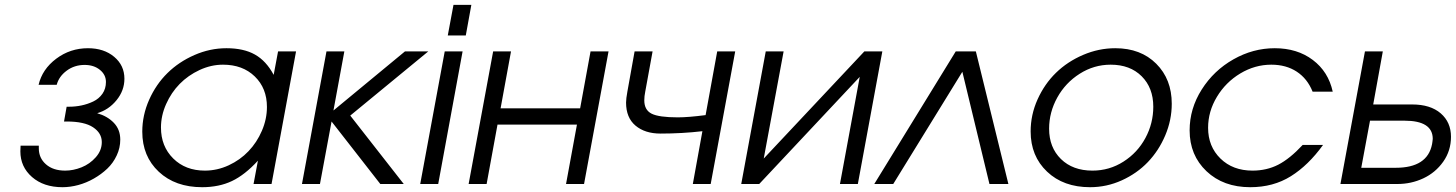

<svg xmlns="http://www.w3.org/2000/svg" viewBox="-20 -759 6005 792"><path d="M64.9 -158.2H140.1V-147Q140.1 -106.9 169.7 -81.1Q199.2 -55.2 249 -55.2Q282.2 -55.2 316.4 -68.8Q350.6 -82.5 375.2 -110.4Q399.9 -138.2 399.9 -172.9Q399.9 -210 364 -233.9Q328.1 -257.8 254.9 -257.8H244.1L254.9 -318.8H265.1Q291 -318.8 315.9 -324Q340.8 -329.1 364.5 -340.3Q388.2 -351.6 402.6 -372.3Q417 -393.1 417 -420.9Q417 -450.7 392.1 -470.9Q367.2 -491.2 329.1 -491.2Q287.1 -491.2 255.1 -467.5Q223.1 -443.8 213.9 -409.2H139.2Q154.3 -473.6 211.9 -516.8Q269.5 -560.1 342.8 -560.1Q408.7 -560.1 450.9 -524.7Q493.2 -489.3 493.2 -434.1Q493.2 -385.7 460.7 -345.7Q428.2 -305.7 380.9 -292Q423.3 -279.8 449.7 -252.2Q476.1 -224.6 476.1 -183.1Q476.1 -148.9 461.4 -117.7Q446.8 -86.4 422.4 -63.2Q397.9 -40 367.2 -22.5Q336.4 -4.9 303 4.2Q269.5 13.2 237.8 13.2Q160.2 13.2 112.1 -28.8Q64 -70.8 64 -134.8Q64 -150.4 64.9 -158.2Z M1025.9 0 1043.9 -96.2Q990.2 -37.6 936.8 -12.2Q883.3 13.2 814 13.2Q703.1 13.2 635 -50.5Q566.9 -114.3 566.9 -215.8Q566.9 -283.7 595.2 -347.4Q623.5 -411.1 670.7 -457.5Q717.8 -503.9 782 -532Q846.2 -560.1 914.1 -560.1Q985.4 -560.1 1031.7 -533.9Q1078.1 -507.8 1108.9 -450.2L1127 -546.9H1201.2L1100.1 0ZM644 -232.9Q644 -155.3 694.6 -105.2Q745.1 -55.2 825.2 -55.2Q876 -55.2 923.3 -77.1Q970.7 -99.1 1005.1 -135.3Q1039.6 -171.4 1060.3 -219.5Q1081.1 -267.6 1081.1 -317.9Q1081.1 -395 1031 -443.6Q981 -492.2 899.9 -492.2Q850.6 -492.2 803.2 -470.2Q755.9 -448.2 721.2 -412.8Q686.5 -377.4 665.3 -329.8Q644 -282.2 644 -232.9Z M1225.6 0 1326.7 -546.9H1400.4L1355.5 -303.2L1650.4 -546.9H1746.6L1424.8 -282.2L1645.5 0H1548.8L1347.7 -257.8L1299.8 0Z M1713.4 0 1814.5 -546.9H1888.2L1787.6 0ZM1827.1 -612.8 1850.6 -738.8H1924.3L1901.4 -612.8Z M1913.1 0 2014.2 -546.9H2087.9L2044.9 -312H2373L2416 -546.9H2490.2L2389.2 0H2314.9L2359.9 -245.1H2032.2L1987.3 0Z M2837.9 0 2877.4 -217.8Q2793 -208 2704.6 -208Q2640.6 -208 2601.6 -240.7Q2562.5 -273.4 2562.5 -335.9Q2562.5 -351.6 2567.9 -380.9L2597.7 -546.9H2671.9L2641.6 -380.9Q2637.7 -361.8 2637.7 -345.2Q2637.7 -305.2 2668 -290Q2698.2 -274.9 2775.9 -274.9Q2819.3 -274.9 2890.6 -284.2L2938.5 -546.9H3012.7L2911.6 0Z M3037.6 0 3138.7 -546.9H3212.4L3130.4 -105L3545.4 -546.9H3619.6L3518.6 0H3444.8L3526.4 -441.9L3111.8 0Z M3586.4 0 3922.4 -546.9H4005.4L4139.6 0H4061.5L3949.7 -462.9L3664.6 0Z M4231.4 -216.8Q4231.4 -285.6 4260 -349.1Q4288.6 -412.6 4335.9 -458.7Q4383.3 -504.9 4447.8 -532.5Q4512.2 -560.1 4580.6 -560.1Q4685.5 -560.1 4749.5 -496.1Q4813.5 -432.1 4813.5 -331.1Q4813.5 -263.7 4786.6 -200.4Q4759.8 -137.2 4714.8 -90.3Q4669.9 -43.5 4607.4 -15.1Q4544.9 13.2 4476.6 13.2Q4366.7 13.2 4299.1 -51Q4231.4 -115.2 4231.4 -216.8ZM4307.6 -228Q4307.6 -150.9 4356.4 -103Q4405.3 -55.2 4486.3 -55.2Q4556.2 -55.2 4614.3 -92.3Q4672.4 -129.4 4704.8 -189.7Q4737.3 -250 4737.3 -318.8Q4737.3 -396.5 4689.5 -444.3Q4641.6 -492.2 4561.5 -492.2Q4492.7 -492.2 4433.8 -454.8Q4375 -417.5 4341.3 -356.7Q4307.6 -295.9 4307.6 -228Z M5353.5 -161.1H5437.5Q5377 -77.1 5304.7 -32Q5232.4 13.2 5137.2 13.2Q5026.4 13.2 4956.8 -52.7Q4887.2 -118.7 4887.2 -221.2Q4887.2 -311 4937 -389.6Q4986.8 -468.3 5067.9 -514.2Q5148.9 -560.1 5238.3 -560.1Q5331.1 -560.1 5395.3 -511.7Q5459.5 -463.4 5477.5 -380.9H5394.5Q5373 -434.6 5329.1 -463.4Q5285.2 -492.2 5224.1 -492.2Q5156.7 -492.2 5096.4 -456.1Q5036.1 -419.9 4999.8 -359.6Q4963.4 -299.3 4963.4 -231.9Q4963.4 -154.8 5014.4 -105Q5065.4 -55.2 5146.5 -55.2Q5205.1 -55.2 5252.7 -79.6Q5300.3 -104 5353.5 -161.1Z M5595.2 -66.9H5737.3Q5868.2 -66.9 5887.2 -164.1Q5887.2 -165.5 5888.7 -173.8Q5890.1 -182.1 5890.1 -186Q5890.1 -261.2 5773.4 -261.2H5631.3ZM5509.3 0 5610.4 -546.9H5684.1L5644.5 -328.1H5805.2Q5880.4 -328.1 5922.9 -291.5Q5965.3 -254.9 5965.3 -194.8Q5965.3 -137.2 5933.3 -92Q5901.4 -46.9 5851.3 -23.4Q5801.3 0 5744.1 0Z"/></svg>

Font: Involve
Style: Italic
Weight: 400
Italic angle: -10.5°
Designer: Stefan Peev
Foundry: Context Ltd.
Version: Version 1.001